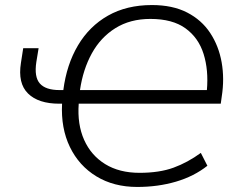

<svg xmlns="http://www.w3.org/2000/svg" viewBox="-20 -733 945 761"><path d="M524 8Q431 8 362 -34Q293 -76 257 -150.5Q221 -225 226 -322H215Q132 -322 91 -362.5Q50 -403 63 -484L72 -542H133L124 -487Q115 -428 138 -402Q161 -376 216 -376H231Q244 -477 289 -553Q334 -629 408 -671Q482 -713 582 -713Q664 -713 721.5 -683.5Q779 -654 813 -602.5Q847 -551 858.5 -486Q870 -421 859 -351L855 -322H292Q286 -240 313.5 -178.5Q341 -117 397 -82.5Q453 -48 533 -48Q612 -48 668 -68.5Q724 -89 776 -127L802 -76Q749 -34 677.5 -13Q606 8 524 8ZM576 -658Q496 -658 437.5 -621.5Q379 -585 344 -521.5Q309 -458 297 -376H800Q807 -455 787 -519Q767 -583 715.5 -620.5Q664 -658 576 -658Z"/></svg>

Font: Nunito Sans Light
Style: Italic
Weight: 300
Italic angle: -9°
Designer: Vernon Adams
Foundry: Vernon Adams
Version: Version 3.006; ttfautohint (v1.8.3)